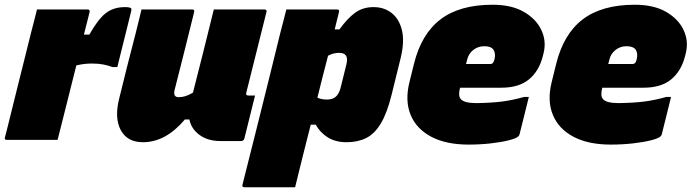

<svg xmlns="http://www.w3.org/2000/svg" viewBox="-53 -590 2923 810"><path d="M190 0H-24Q-36 0 -32 -11Q-29 -22 -20.5 -56Q-12 -90 0 -139Q12 -188 26 -243.5Q40 -299 53.5 -353.5Q67 -408 78 -452Q85 -479 91.5 -504Q98 -529 103 -550H317Q327 -550 325 -539Q319 -515 313 -491.5Q307 -468 301 -444H324Q359 -507 392 -533.5Q425 -560 474 -560Q495 -560 500 -555Q503 -551 500 -541Q499 -538 492.5 -511Q486 -484 476.5 -446Q467 -408 457.5 -370Q448 -332 442 -307H422Q403 -314 382.5 -318Q362 -322 334 -322Q318 -322 301.5 -320Q285 -318 269 -314Q249 -235 229.5 -156.5Q210 -78 190 0Z M544 -550H758Q769 -550 766 -539Q746 -457 725 -374Q704 -291 683 -208Q677 -180 701 -180Q714 -180 728 -184Q742 -188 761 -199Q783 -286 805.5 -374.5Q828 -463 849 -550H1063Q1074 -550 1071 -539Q1029 -369 986 -199Q984 -193 987 -190Q989 -187 994 -187H1023Q1012 -142 1000.5 -96.5Q989 -51 978 -6Q975 5 964 5H877Q824 5 789 -20.5Q754 -46 746 -86H727Q646 10 550 10Q484 10 456.5 -41Q429 -92 450 -175Q468 -249 484.5 -314Q501 -379 520 -452Q526 -477 532 -501Q538 -525 544 -550Z M1155 -550H1369Q1380 -550 1377 -539Q1368 -501 1359 -466H1379Q1413 -513 1445.5 -536.5Q1478 -560 1523 -560Q1568 -560 1600 -534.5Q1632 -509 1643 -461Q1654 -413 1637 -344L1599 -190Q1580 -113 1553.5 -69Q1527 -25 1491.5 -7.5Q1456 10 1409 10Q1363 10 1330.5 -10Q1298 -30 1279 -64H1258Q1241 2 1224.5 68Q1208 134 1192 200H978Q967 200 970 189Q997 83 1025 -29.5Q1053 -142 1080 -250Q1107 -358 1129 -449Q1137 -478 1143 -503Q1149 -528 1155 -550ZM1377 -367Q1367 -367 1355.5 -364.5Q1344 -362 1331 -355Q1319 -310 1308 -266Q1297 -222 1286 -178Q1303 -170 1327 -170Q1349 -170 1363 -181.5Q1377 -193 1384 -220L1408 -317Q1415 -344 1406 -356Q1399 -367 1377 -367Z M2025 -570Q2105 -570 2157 -540Q2209 -510 2231 -463Q2253 -416 2240 -365L2237 -353Q2221 -290 2178.5 -255Q2136 -220 2062 -220H1888Q1884 -206 1884 -193.5Q1884 -181 1890 -173Q1904 -155 1957 -155Q2020 -156 2064 -161.5Q2108 -167 2158 -181H2178Q2168 -141 2158.5 -102Q2149 -63 2139 -24Q2138 -19 2134 -15Q2125 -6 2093 2Q2061 10 2016.5 15Q1972 20 1924 20Q1829 20 1766.5 -13Q1704 -46 1679.5 -105Q1655 -164 1674 -242L1693 -319Q1724 -446 1805 -508Q1886 -570 2025 -570ZM1990 -395Q1964 -395 1944 -379.5Q1924 -364 1918 -339L1913 -320H2017Q2022 -320 2026 -324Q2030 -328 2033 -339Q2039 -365 2029 -380Q2019 -395 1990 -395Z M2625 -570Q2705 -570 2757 -540Q2809 -510 2831 -463Q2853 -416 2840 -365L2837 -353Q2821 -290 2778.5 -255Q2736 -220 2662 -220H2488Q2484 -206 2484 -193.5Q2484 -181 2490 -173Q2504 -155 2557 -155Q2620 -156 2664 -161.5Q2708 -167 2758 -181H2778Q2768 -141 2758.5 -102Q2749 -63 2739 -24Q2738 -19 2734 -15Q2725 -6 2693 2Q2661 10 2616.5 15Q2572 20 2524 20Q2429 20 2366.5 -13Q2304 -46 2279.5 -105Q2255 -164 2274 -242L2293 -319Q2324 -446 2405 -508Q2486 -570 2625 -570ZM2590 -395Q2564 -395 2544 -379.5Q2524 -364 2518 -339L2513 -320H2617Q2622 -320 2626 -324Q2630 -328 2633 -339Q2639 -365 2629 -380Q2619 -395 2590 -395Z"/></svg>

Font: Recursive Sn Lnr St XBk
Style: Italic
Weight: 1000
Italic angle: -15°
Version: Version 1.079;hotconv 1.0.112;makeotfexe 2.5.65598; ttfautoh